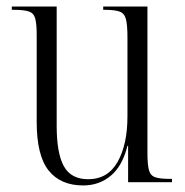

<svg xmlns="http://www.w3.org/2000/svg" viewBox="-20 -556 566 586"><path d="M234 10Q165 10 128.5 -35.5Q92 -81 92 -184V-450Q92 -483 87.5 -499.5Q83 -516 68 -521Q53 -526 23 -526H16V-536H153V-172Q153 -88 175 -48.5Q197 -9 249 -9Q309 -9 339 -62Q369 -115 369 -201V-442Q369 -479 364.5 -497Q360 -515 345.5 -520.5Q331 -526 300 -526H295V-536H430V-89Q430 -54 434.5 -37Q439 -20 454 -15Q469 -10 499 -10H505V0H371V-111H369Q354 -50 318.5 -20Q283 10 234 10Z"/></svg>

Font: Noto Serif Display Condensed Light
Style: Regular
Weight: 300
Width: 3
Designer: Monotype Design Team
Foundry: Monotype Imaging Inc.
Version: Version 2.009